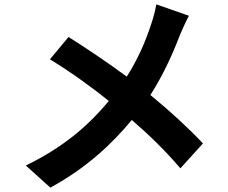

<svg xmlns="http://www.w3.org/2000/svg" viewBox="-20 -807 1040 877"><path d="M293 -638 208 -536C310 -474 406 -403 477 -346C379 -227 261 -130 98 -51L210 50C379 -42 494 -153 582 -259C662 -190 734 -120 804 -38L907 -152C839 -224 755 -301 667 -373C726 -465 771 -566 801 -645C811 -668 830 -712 843 -735L694 -787C690 -761 679 -721 670 -695C644 -616 610 -537 559 -457C478 -517 373 -588 293 -638Z"/></svg>

Font: Noto Sans TC
Style: Bold
Weight: 700
Designer: Ryoko NISHIZUKA 西塚涼子 (kana, bopomofo & ideographs); Paul D. Hunt (Latin, Greek & Cyrillic); Sandoll Communications 산돌커뮤니
Foundry: Adobe
Version: Version 2.004;hotconv 1.0.118;makeotfexe 2.5.65603